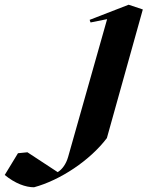

<svg xmlns="http://www.w3.org/2000/svg" viewBox="-304 -528 624 812"><path d="M-160 264C-49 234 77 150 148 56L300 -488L240 -508L75 -444L79 -433L149 -447L-16 136C-24 164 -40 188 -60 200L-188 116L-228 120L-284 212C-240 248 -196 264 -160 264Z"/></svg>

Font: Mazius Display Extra Italic
Style: Bold
Weight: 700
Italic angle: -17°
Designer: Alberto Casagrande & Collletttivo
Foundry: Collletttivo
Version: Version 2.000;Glyphs 3.2 (3217)